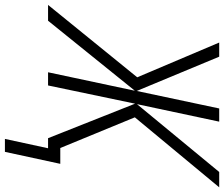

<svg xmlns="http://www.w3.org/2000/svg" viewBox="-142 -668 934 801"><g transform="rotate(90 325.5 -267.0)"><path d="M558 180 608 -51H542L414 -362L706 -714H642L359 -371L432 -714H377L304 -370L161 -714H102L247 -372L-55 0H11L303 -362L226 0H281L357 -363L501 0H543L504 180Z"/></g></svg>

Font: Noto Sans UI SemiCondensed Light
Style: Italic
Weight: 300
Width: 4
Designer: Monotype Design Team
Foundry: Monotype Imaging Inc.
Version: 1.001